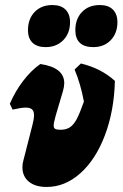

<svg xmlns="http://www.w3.org/2000/svg" viewBox="-20 -736 489 762"><path d="M69 -72Q69 -87 73 -100L109 -241Q115 -264 115 -279Q115 -295 107 -302Q99 -309 82 -309Q65 -309 30 -301L19 -324Q40 -373 71.5 -414.5Q103 -456 140 -482Q235 -468 235 -406Q235 -393 230 -375L201 -277Q193 -248 193 -238Q193 -228 199 -224.5Q205 -221 220 -221Q242 -221 257 -230.5Q272 -240 284.5 -263.5Q297 -287 313 -333Q300 -403 276 -460L301 -484Q381 -465 436 -415Q433 -296 396.5 -199.5Q360 -103 299 -48.5Q238 6 165 6Q120 6 94.5 -15Q69 -36 69 -72ZM91 -616Q91 -661 117.5 -688.5Q144 -716 188 -716Q222 -716 240 -698Q258 -680 258 -648Q258 -604 231 -576.5Q204 -549 161 -549Q127 -549 109 -566.5Q91 -584 91 -616ZM279 -616Q279 -661 305.5 -688.5Q332 -716 376 -716Q410 -716 428 -698Q446 -680 446 -648Q446 -604 419.5 -576.5Q393 -549 350 -549Q315 -549 297 -566Q279 -583 279 -616Z"/></svg>

Font: Alegreya Black
Style: Italic
Weight: 900
Italic angle: -7°
Designer: Juan Pablo del Peral
Foundry: Huerta Tipografica
Version: Version 2.007; ttfautohint (v1.6)